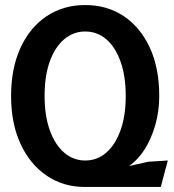

<svg xmlns="http://www.w3.org/2000/svg" viewBox="-20 -730 690 762"><path d="M317 12Q231 12 165 -33Q99 -78 61.5 -159Q24 -240 24 -349Q24 -459 61.5 -540.5Q99 -622 165.5 -666Q232 -710 318 -710Q405 -710 471 -666Q537 -622 574.5 -541Q612 -460 612 -349Q612 -289 596.5 -234.5Q581 -180 554.5 -138Q528 -96 492 -71L568 -88L646 -93L618 12ZM318 -93Q366 -93 402 -124.5Q438 -156 458.5 -213.5Q479 -271 479 -349Q479 -428 458.5 -485.5Q438 -543 402 -574Q366 -605 318 -605Q271 -605 234.5 -574Q198 -543 177.5 -486Q157 -429 157 -349Q157 -271 177.5 -213.5Q198 -156 234.5 -124.5Q271 -93 318 -93Z"/></svg>

Font: Azeret Mono Thin Medium
Style: Regular
Weight: 500
Version: Version 1.002